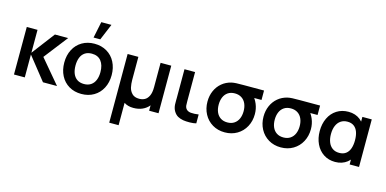

<svg xmlns="http://www.w3.org/2000/svg" viewBox="-90 -1334 4238 2106"><g transform="rotate(15 2029.0 -281.0)"><path d="M69.2 0 70 -540H192V-280L389.5 -540H540L330.5 -270L558 0H398.5L192 -260V0Z M845.9 -802.5 807.5 -617.5H883.8L961 -802.5ZM836.7 15Q756.5 15 695.6 -21.2Q634.7 -57.4 601.3 -122.2Q568 -186.9 568 -270.2Q568 -353.9 601.8 -418.6Q635.7 -483.2 696.8 -519.1Q758 -555 836.7 -555Q916.9 -555 978 -518.8Q1039.2 -482.7 1072.7 -417.8Q1106.2 -353 1106.2 -270.2Q1106.2 -186.7 1072.4 -122Q1038.7 -57.2 977.5 -21.1Q916.3 15 836.7 15ZM836.7 -97.8Q883.2 -97.8 915.1 -119.3Q947 -140.8 962.8 -179.8Q978.7 -218.8 978.7 -270.2Q978.7 -350.2 942.2 -396.2Q905.7 -442.2 836.7 -442.2Q789.2 -442.2 757.8 -420.8Q726.2 -399.5 710.9 -360.9Q695.5 -322.2 695.5 -270.2Q695.5 -217 711.6 -178.2Q727.8 -139.5 759.2 -118.7Q790.8 -97.8 836.7 -97.8Z M1215.2 240V-540H1337.2V-279.8Q1337.2 -233 1345.6 -194.7Q1354.1 -156.3 1382.1 -127.2Q1410.2 -98.2 1463.3 -98.2Q1498 -98.2 1525.8 -112.8Q1553.7 -127.3 1571.6 -164Q1589.5 -200.7 1589.5 -262.5V-540H1710.7V0H1604.2V-61.2Q1573.9 -24.1 1529.2 -4.4Q1484.5 15.3 1427.5 15.3Q1395.8 15.3 1369.2 7.9Q1342.6 0.5 1321.7 -14V240Z M1992.1 4.2Q1956.8 -2 1930 -16.9Q1903.2 -31.8 1883.4 -63.8Q1872.2 -82.2 1867.1 -101.4Q1862 -120.6 1861 -140Q1860.1 -159.3 1860.5 -193.5Q1860.9 -200.1 1860.9 -206.9Q1860.9 -213.7 1860.9 -220.7V-540H1981.2V-227.3V-210.9Q1980.8 -178.5 1982.5 -160.9Q1984.2 -143.2 1992.2 -130.2Q2001.6 -114.6 2016.8 -106.6Q2032.1 -98.6 2051.2 -96.8Q2091.2 -93.5 2139.6 -100.8V0Q2111 8 2066.9 8.6Q2022.8 9.2 1992.1 4.2Z M2464.7 15Q2386 15 2324.8 -21.5Q2263.6 -58 2229.8 -121.6Q2196 -185.2 2196 -263Q2196 -330 2220.6 -385.8Q2245.2 -441.7 2290.4 -479.6Q2335.7 -517.6 2396.3 -532Q2419.8 -537.3 2450.8 -538.7Q2481.8 -540 2538 -540H2764.2V-433H2626.2L2654 -465.3Q2690 -429.9 2712.1 -376.8Q2734.2 -323.7 2734.2 -263Q2734.2 -184.8 2700.2 -121.4Q2666.2 -58 2604.8 -21.5Q2543.3 15 2464.7 15ZM2464.7 -97.8Q2510.4 -97.8 2542.4 -119.2Q2574.3 -140.5 2590.5 -177.7Q2606.7 -214.9 2606.7 -263Q2606.7 -310.5 2590.5 -347.6Q2574.3 -384.8 2542.2 -405.9Q2510 -427.1 2464.7 -427.2Q2418 -427.2 2386.2 -405.6Q2354.5 -383.9 2339 -346.7Q2323.5 -309.4 2323.5 -263Q2323.5 -213.6 2339.8 -176.4Q2356.1 -139.2 2387.8 -118.5Q2419.6 -97.8 2464.7 -97.8Z M3101.2 15Q3022.5 15 2961.3 -21.5Q2900.1 -58 2866.3 -121.6Q2832.5 -185.2 2832.5 -263Q2832.5 -330 2857.1 -385.8Q2881.7 -441.7 2926.9 -479.6Q2972.2 -517.6 3032.8 -532Q3056.3 -537.3 3087.3 -538.7Q3118.3 -540 3174.5 -540H3400.7V-433H3262.7L3290.5 -465.3Q3326.5 -429.9 3348.6 -376.8Q3370.7 -323.7 3370.7 -263Q3370.7 -184.8 3336.7 -121.4Q3302.7 -58 3241.2 -21.5Q3179.8 15 3101.2 15ZM3101.2 -97.8Q3146.9 -97.8 3178.9 -119.2Q3210.8 -140.5 3227 -177.7Q3243.2 -214.9 3243.2 -263Q3243.2 -310.5 3227 -347.6Q3210.8 -384.8 3178.7 -405.9Q3146.5 -427.1 3101.2 -427.2Q3054.5 -427.2 3022.8 -405.6Q2991 -383.9 2975.5 -346.7Q2960 -309.4 2960 -263Q2960 -213.6 2976.3 -176.4Q2992.6 -139.2 3024.3 -118.5Q3056.1 -97.8 3101.2 -97.8Z M3718.2 15Q3643.2 15 3586.7 -22.2Q3530.2 -59.4 3499.6 -124.2Q3469 -188.9 3469 -270Q3469 -351.9 3500 -416.8Q3531 -481.8 3588.4 -518.4Q3645.8 -555 3721.7 -555Q3761.2 -555 3794.9 -543.9Q3828.6 -532.8 3854.9 -511.8Q3881.2 -490.7 3899.3 -460.8L3881 -435.5V-540H3987.5V0H3881V-105.7L3899.3 -80.3Q3881.2 -50.8 3854 -29.2Q3826.8 -7.7 3792.2 3.7Q3757.7 15 3718.2 15ZM3736.5 -92.8Q3782.2 -92.8 3811.7 -115Q3841.2 -137.1 3855.2 -176.7Q3869.3 -216.3 3869.3 -270.2Q3869.3 -324.2 3855.5 -363.7Q3841.6 -403.2 3812.3 -425.2Q3783 -447.2 3738.2 -447.2Q3694 -447.2 3662.1 -425.5Q3630.2 -403.9 3613.3 -363.8Q3596.5 -323.6 3596.5 -269.3Q3596.5 -218.8 3611.6 -179Q3626.7 -139.2 3658.2 -116Q3689.7 -92.8 3736.5 -92.8Z"/></g></svg>

Font: Hauora
Style: Regular
Weight: 400
Designer: Wayne Shih
Foundry: WCYS
Version: Version 1.001